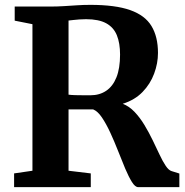

<svg xmlns="http://www.w3.org/2000/svg" viewBox="-20 -770 760 790"><path d="M38 0V-56.5L113.5 -67.5V-670.5L40.5 -685V-743H184Q216.5 -743 243.5 -744.8Q270.5 -746.5 296.5 -748.2Q322.5 -750 351.5 -750Q454.5 -750 515.5 -728.5Q576.5 -707 603.2 -663Q630 -619 630 -552Q630 -509.5 614.2 -467Q598.5 -424.5 566.5 -391.5Q534.5 -358.5 485 -343Q512 -332.5 534 -309.2Q556 -286 574.2 -255.8Q592.5 -225.5 608 -193.5Q623.5 -161.5 636.5 -133.8Q649.5 -106 661.8 -87.8Q674 -69.5 686 -66L718 -56V0H548.5Q536 0 522.8 -21.2Q509.5 -42.5 495.2 -76.2Q481 -110 465.8 -149Q450.5 -188 433.8 -224.2Q417 -260.5 399.5 -286.5Q382 -312.5 363 -320Q353 -320 339 -320Q325 -320 310.5 -320Q296 -320 283 -320Q270 -320 262 -320V-67.5L353.5 -56.5V0ZM352.5 -378Q389.5 -378 417 -396.5Q444.5 -415 459.2 -452Q474 -489 474 -545.5Q474 -592.5 460.8 -625Q447.5 -657.5 417 -674.2Q386.5 -691 334 -691Q319.5 -691 306.5 -690Q293.5 -689 282.5 -687.8Q271.5 -686.5 262 -685.5V-380.5Q272 -379 290.2 -378.5Q308.5 -378 326.2 -378Q344 -378 352.5 -378Z"/></svg>

Font: Merriweather 28pt
Style: Bold
Weight: 700
Version: Version 2.100